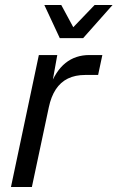

<svg xmlns="http://www.w3.org/2000/svg" viewBox="-20 -751 472 771"><path d="M24 0 136 -530H210L186 -396L178 -398Q203 -466 243 -498Q283 -530 339 -530H391L374 -450H322Q282 -450 252.5 -435.5Q223 -421 204 -392Q185 -363 176 -320L108 0ZM220 -598 158 -731H226L280 -631H264L360 -731H432L314 -598Z"/></svg>

Font: Geist
Style: Italic
Weight: 400
Italic angle: -12°
Designer: Basement.studio, Andrés Briganti, Mateo Zaragoza
Foundry: Basement.studio, Vercel, Andrés Briganti, Guido Ferreyra, Mateo Zaragoza
Version: Version 1.500